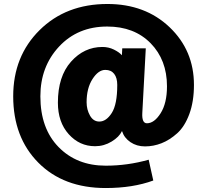

<svg xmlns="http://www.w3.org/2000/svg" viewBox="-20 -864 1049 973"><path d="M46.9 -376Q46.9 -579.1 180.7 -711.4Q314.5 -843.8 524.4 -843.8Q715.8 -843.8 839.4 -726.1Q962.9 -608.4 962.9 -433.6Q962.9 -349.6 939.5 -286.1Q916 -222.7 877.9 -188.5Q839.8 -154.3 798.8 -138.2Q757.8 -122.1 714.8 -122.1Q672.9 -122.1 641.1 -143.6Q609.4 -165 598.6 -199.2H597.7Q584 -169.9 545.4 -146.5Q506.8 -123 461.9 -123Q382.8 -123 328.1 -184.1Q273.4 -245.1 273.4 -343.8Q273.4 -476.6 339.8 -551.3Q406.2 -626 499 -626Q530.3 -626 557.1 -612.8Q584 -599.6 597.7 -584L599.6 -619.1H718.8L701.2 -292Q698.2 -239.3 724.6 -239.3Q761.7 -239.3 793.9 -290Q826.2 -340.8 826.2 -426.8Q826.2 -560.5 743.2 -645Q660.2 -729.5 523.4 -729.5Q374 -729.5 279.3 -627.9Q184.6 -526.4 184.6 -376Q184.6 -212.9 276.9 -118.7Q369.1 -24.4 515.6 -24.4Q627 -24.4 733.4 -54.7L756.8 50.8Q653.3 88.9 515.6 88.9Q301.8 88.9 174.3 -39.6Q46.9 -168 46.9 -376ZM418.9 -345.7Q418.9 -308.6 436 -278.3Q453.1 -248 483.4 -248Q518.6 -248 546.4 -291.5Q574.2 -335 574.2 -433.6Q574.2 -469.7 558.6 -489.7Q543 -509.8 513.7 -509.8Q478.5 -509.8 448.7 -463.4Q418.9 -417 418.9 -345.7Z"/></svg>

Font: Gothic A1 Black
Style: Regular
Weight: 900
Version: Version 2.50